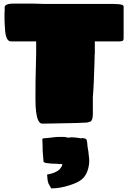

<svg xmlns="http://www.w3.org/2000/svg" viewBox="-20 -677 712 1067"><path d="M213 10Q202 10 192 -9Q177 -42 177 -127Q177 -168 177.5 -225.5Q178 -283 180 -336Q181 -353 181 -380.5Q181 -408 181 -447H41Q15 -447 9 -501Q8 -515 6.5 -536Q5 -557 5 -585V-599Q5 -604 5 -607.5Q5 -611 6 -614V-638Q6 -644 12 -648Q18 -652 25 -654Q36 -657 55 -657H158Q171 -657 180 -656.5Q189 -656 196 -656L231 -655H581Q601 -655 613 -655Q625 -655 631 -654Q633 -654 637 -654Q641 -654 645 -653Q654 -652 660.5 -649Q667 -646 667 -642V-465Q667 -452 660 -449.5Q653 -447 644 -447H507V-394Q507 -387 507 -380.5Q507 -374 506 -371Q506 -357 505 -325.5Q504 -294 502 -246L501 -216Q500 -197 498.5 -171.5Q497 -146 496 -137V-43Q496 -9 482 -1Q475 1 471 2Q467 3 464 4L441 5Q422 6 408 6.5Q394 7 386 7L283 9Q274 9 256.5 9.5Q239 10 213 10ZM265 370Q263 367 260.5 362.5Q258 358 255 353Q248 343 245.5 329Q243 315 243 306Q242 301 242 297.5Q242 294 242 293Q290 285 311 264Q316 258 319.5 253Q323 248 325 244Q325 241 325.5 239.5Q326 238 326 237Q326 234 318 234Q316 235 311 235Q303 233 291 233Q266 233 246 230Q240 230 229 227Q227 226 225 224.5Q223 223 222 222Q220 202 219 185.5Q218 169 217 159Q217 140 216.5 122Q216 104 215 96L220 92L262 88Q276 86 285 85Q294 84 300 84H340L349 86Q351 88 366 88Q368 86 372 86Q387 86 405.5 88Q424 90 434 92Q435 92 436 91Q437 90 438 90H440Q443 91 450 92.5Q457 94 458 96Q462 100 462.5 102.5Q463 105 463 110Q463 112 464 113Q465 114 465 121Q465 125 466.5 137.5Q468 150 470 159Q471 163 471.5 167Q472 171 472 175Q474 190 475 200.5Q476 211 476 217Q476 230 475 235Q469 281 446.5 308Q424 335 368 352Q314 370 265 370Z"/></svg>

Font: Sigmar
Style: Regular
Weight: 400
Designer: Vernon Adams
Foundry: Vernon Adams
Version: Version 1.000; ttfautohint (v1.8.4.7-5d5b);gftools[0.9.24]